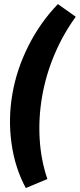

<svg xmlns="http://www.w3.org/2000/svg" viewBox="-20 -756 398 957"><path d="M41.6 -287Q62.8 -410.6 121.7 -527.5Q180.6 -644.4 268.6 -735.6L357.6 -672.4Q294 -585.2 251.1 -483.2Q208.2 -381.2 189.8 -274.4Q171.4 -167.2 177.8 -62.3Q184.2 42.6 216.2 136.4L108.6 181.2Q54.2 80.6 37.3 -41.9Q20.4 -164.4 41.6 -287Z"/></svg>

Font: Fixel Italic Variable Display Thin
Style: Italic
Weight: 100
Italic angle: -10°
Designer: AlfaBravo + MacPaw
Foundry: Kyrylo Tkachov, Marchela Mozhyna, Serhii Makarenko, Maria Weinstein, Zakhar Kryvoshyya
Version: Version 1.210;Glyphs 3.2 (3217)